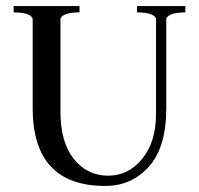

<svg xmlns="http://www.w3.org/2000/svg" viewBox="-20 -605 658 635"><path d="M338 -24Q405 -24 450.5 -80Q496 -136 496 -228V-544Q487 -564 433 -564V-585H593V-564Q539 -564 530 -544V-248Q530 -118 472.5 -54Q415 10 328 10Q88 10 88 -248V-544Q79 -564 25 -564V-585H243V-564Q189 -564 180 -544V-234Q180 -135 224 -79.5Q268 -24 338 -24Z"/></svg>

Font: Judson
Style: Regular
Weight: 400
Version: Version 20110429